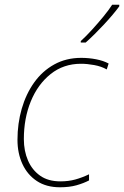

<svg xmlns="http://www.w3.org/2000/svg" viewBox="-20 -783 525 813"><path d="M234 10Q176 10 136 -16.5Q96 -43 75 -88.5Q54 -134 54 -191Q54 -260 72 -322.5Q90 -385 124.5 -433.5Q159 -482 209.5 -510Q260 -538 324 -538Q356 -538 387 -532Q418 -526 440 -514L432 -489Q409 -502 379 -507.5Q349 -513 323 -513Q249 -513 194.5 -469.5Q140 -426 110.5 -354Q81 -282 81 -194Q81 -144 98.5 -103.5Q116 -63 150 -39Q184 -15 236 -15Q270 -15 299 -23Q328 -31 357 -45V-19Q334 -7 304 1.5Q274 10 234 10ZM322 -603V-609Q344 -629 369.5 -657Q395 -685 418 -713Q441 -741 455 -763H485V-756Q460 -722 420 -679Q380 -636 343 -603Z"/></svg>

Font: Noto Sans Disp Thin
Style: Italic
Weight: 100
Italic angle: -12°
Designer: Monotype Design Team
Foundry: Monotype Imaging Inc.
Version: Version 2.000;GOOG;noto-source:20170915:90ef993387c0